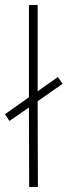

<svg xmlns="http://www.w3.org/2000/svg" viewBox="-22 -750 271 770"><path d="M94 -319 16 -265 -2 -292 94 -360V-730H129V-384L210 -441L229 -414L129 -344L130 0H95Z"/></svg>

Font: Panefresco 1wt
Style: Regular
Weight: 250
Version: Version 1.000